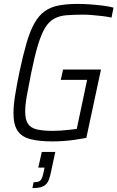

<svg xmlns="http://www.w3.org/2000/svg" viewBox="-20 -716 601 983"><path d="M250 8Q181 8 136 -3.5Q91 -15 70 -46.5Q49 -78 49 -137Q49 -175 57 -225.5Q65 -276 79 -345Q98 -434 116 -496Q134 -558 156.5 -597.5Q179 -637 209 -658.5Q239 -680 280.5 -688Q322 -696 379 -696Q409 -696 442.5 -693.5Q476 -691 507.5 -687Q539 -683 561 -677L551 -626Q528 -631 501.5 -634Q475 -637 450.5 -639Q426 -641 409 -641Q357 -641 320.5 -638Q284 -635 257.5 -620.5Q231 -606 211.5 -574.5Q192 -543 175 -487.5Q158 -432 140 -344Q126 -275 117.5 -226.5Q109 -178 109 -145Q109 -104 123 -82.5Q137 -61 168.5 -53.5Q200 -46 251 -46Q269 -46 291.5 -47.5Q314 -49 335.5 -51.5Q357 -54 373 -56L426 -307H291L303 -360H497L422 -10Q395 -5 364.5 -0.5Q334 4 304.5 6Q275 8 250 8ZM146 247 152 217Q169 217 178 213.5Q187 210 192.5 200Q198 190 202 171L208 142H176L194 62H263L242 160Q237 186 230.5 203Q224 220 213.5 229.5Q203 239 187 243Q171 247 146 247Z"/></svg>

Font: Saira SemiCondensed Light
Style: Italic
Weight: 300
Width: 4
Italic angle: -12°
Designer: Hector Gatti with collaboration of the Omnibus-Type team
Foundry: Omnibus-Type
Version: Version 1.101